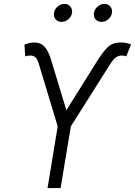

<svg xmlns="http://www.w3.org/2000/svg" viewBox="-20 -950 682 970"><path d="M220.2 0 271.5 -311.5 175.8 -628.4Q168 -653.3 158 -661.4Q147.9 -669.4 132.3 -669.4Q117.7 -669.4 107.4 -665L103.5 -724.1Q128.9 -735.4 152.3 -735.4Q184.6 -735.8 204.6 -714.6Q224.6 -693.4 239.3 -643.6L315.4 -393.1L473.6 -646Q501 -689.5 525.1 -712.4Q549.3 -735.4 588.4 -735.4Q602.5 -735.4 615.7 -733.2Q628.9 -731 642.1 -725.6L617.7 -665Q610.4 -669.4 594.7 -669.4Q579.6 -669.4 566.7 -660.9Q553.7 -652.3 538.1 -628.4L337.9 -311.5L286.1 0ZM290.5 -839.4Q272 -839.4 261 -852.5Q250 -865.7 252.9 -884.8Q255.9 -903.8 271.2 -917Q286.6 -930.2 305.7 -930.2Q324.2 -930.2 335.4 -917Q346.7 -903.8 343.8 -884.8Q340.8 -865.7 325.2 -852.5Q309.6 -839.4 290.5 -839.4ZM492.7 -839.4Q473.6 -839.4 462.6 -852.5Q451.7 -865.7 454.6 -884.8Q458 -903.8 473.4 -917Q488.8 -930.2 507.3 -930.2Q526.4 -930.2 537.6 -917Q548.8 -903.8 545.4 -884.8Q542.5 -865.7 526.9 -852.5Q511.2 -839.4 492.7 -839.4Z"/></svg>

Font: Inter Display Light
Style: Italic
Weight: 300
Italic angle: -9.39999°
Designer: Rasmus Andersson
Foundry: rsms
Version: Version 4.000;git-a52131595